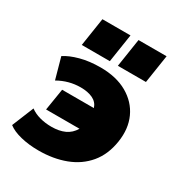

<svg xmlns="http://www.w3.org/2000/svg" viewBox="-178 -863 929 995"><g transform="rotate(30 287.0 -365.5)"><path d="M198 12Q140 12 91 0Q42 -12 14 -34L67 -164Q91 -146 124 -137Q157 -128 194 -128Q240 -128 273 -143Q306 -158 326 -192H126L147 -322H337Q327 -353 297.5 -367Q268 -381 225 -381Q154 -381 91 -345L56 -471Q89 -493 142.5 -507.5Q196 -522 262 -522Q357 -522 422.5 -484.5Q488 -447 517.5 -382.5Q547 -318 534 -235Q521 -152 475 -97Q429 -42 357.5 -15Q286 12 198 12ZM335 -574 361 -743H529L503 -574ZM119 -574 145 -743H313L287 -574Z"/></g></svg>

Font: Mulish ExtraBlack
Style: Italic
Weight: 1000
Italic angle: -9°
Designer: Vernon Adams
Foundry: Vernon Adams
Version: Version 3.603; ttfautohint (v1.8.3)